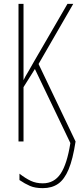

<svg xmlns="http://www.w3.org/2000/svg" viewBox="-20 -734 412 996"><path d="M81 200V167Q112 191 139.5 204Q167 217 202 217Q261 217 294.5 167Q328 117 345 8L161 -376L102 -282V0H76V-714H102V-318Q108 -332 131 -370L156 -414L330 -714H360L180 -402L372 0Q358 92 336 144.5Q314 197 281.5 219.5Q249 242 202 242Q162 242 135.5 230.5Q109 219 81 200Z"/></svg>

Font: Noto Sans Display Thin Cond
Style: Regular
Weight: 250
Width: 3
Designer: Monotype Design team
Foundry: Monotype Imaging Inc.
Version: Version 1.000